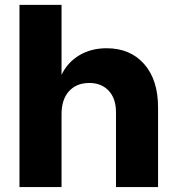

<svg xmlns="http://www.w3.org/2000/svg" viewBox="-20 -760 716 780"><path d="M59.1 0V-740.2H230V-456.1Q254.4 -506.8 302.2 -535.4Q350.1 -564 413.1 -564Q509.3 -564 565.7 -499.8Q622.1 -435.5 622.1 -324.2V0H451.2V-304.2Q451.2 -359.9 421.6 -391.4Q392.1 -422.9 342.8 -422.9Q290.5 -422.9 260.3 -389.4Q230 -356 230 -295.9V0Z"/></svg>

Font: Biathlonist
Style: Bold
Weight: 700
Designer: Go4gold
Foundry: Go4gold
Version: Version 3.010;FEAKit 1.0